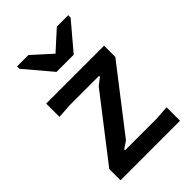

<svg xmlns="http://www.w3.org/2000/svg" viewBox="-217 -826 917 917"><g transform="rotate(-45 241.5 -367.0)"><path d="M40 0V-76L284 -391L320 -419V-425H120L48 -420V-510H439V-434L193 -116L157 -92V-86H370L442 -91V0ZM190 -582 75 -718V-734H152L248 -647L344 -734H421V-718L306 -582Z"/></g></svg>

Font: AR One Sans Medium
Style: Regular
Weight: 500
Designer: Niteesh Yadav
Foundry: Niteesh Yadav
Version: Version 1.001;gftools[0.9.33]